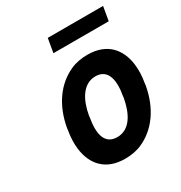

<svg xmlns="http://www.w3.org/2000/svg" viewBox="-169 -833 911 965"><g transform="rotate(-30 286.0 -350.5)"><path d="M103 -269 102 -259C95 -220 94 -185 98 -152C110 -58 167 10 280 10C316 10 350 4 380 -10C466 -49 531 -134 553 -259L554 -269C561 -308 562 -343 558 -376C546 -470 489 -538 376 -538C340 -538 306 -532 276 -518C190 -479 125 -394 103 -269ZM427 -269 426 -259C411 -176 374 -104 300 -104C225 -104 214 -175 229 -259L230 -269C244 -351 283 -424 356 -424C430 -424 442 -352 427 -269ZM553 -630 567 -711H246L232 -630Z"/></g></svg>

Font: Asimov
Style: NarIt
Weight: 500
Designer: Google
Version: Version 2.000980; 2014